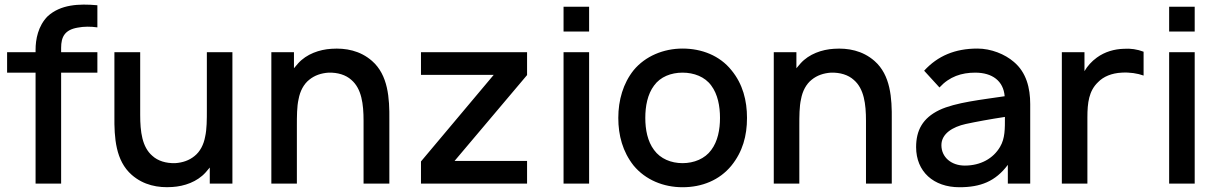

<svg xmlns="http://www.w3.org/2000/svg" viewBox="-20 -786 5218 822"><path d="M312.5 -667.7C338.5 -672.9 368.8 -672.9 396.9 -668.8V-763.5C316.7 -770.8 239.6 -766.7 184.4 -716.7C142.7 -675 132.3 -616.7 132.3 -572.9V-562.5H10.4V-475H132.3V0H241.7V-475H396.9V-562.5H241.7V-581.2C241.7 -628.1 257.3 -658.3 312.5 -667.7Z M865.6 -562.5V-316.7V-315.6C865.6 -275 865.6 -232.3 858.3 -201C852.1 -166.7 836.5 -136.5 812.5 -117.7C789.6 -99 761.5 -89.6 730.2 -87.5C690.6 -86.5 656.2 -96.9 632.3 -118.8C588.5 -156.2 580.2 -221.9 580.2 -293.8V-562.5H469.8V-289.6C468.8 -195.8 475 -97.9 543.8 -37.5C594.8 7.3 657.3 18.8 717.7 14.6C768.8 11.5 824 -7.3 860.4 -47.9L878.1 -68.8V0H975V-562.5Z M1572.9 -525C1521.9 -569.8 1459.4 -581.2 1399 -577.1C1347.9 -574 1292.7 -555.2 1256.2 -514.6L1238.5 -493.8V-562.5H1141.7V0H1251V-245.8V-246.9C1251 -287.5 1251 -330.2 1258.3 -361.5C1264.6 -395.8 1280.2 -426 1304.2 -444.8C1327.1 -463.5 1355.2 -472.9 1386.5 -475C1426 -476 1460.4 -465.6 1484.4 -443.8C1528.1 -406.3 1536.5 -340.6 1536.5 -268.8V0H1646.9V-272.9C1647.9 -366.7 1641.7 -464.6 1572.9 -525Z M2236.5 -96.9H1926L2236.5 -464.6V-562.5H1782.3V-465.6H2093.8L1782.3 -94.8V0H2236.5Z M2392.7 -757.3V-651H2502.1V-757.3ZM2392.7 -562.5V0H2502.1V-562.5Z M2902.1 15.6C2985.4 15.6 3060.4 -14.6 3111.5 -77.1C3159.4 -136.5 3178.1 -204.2 3178.1 -281.2C3178.1 -355.2 3160.4 -426 3111.5 -485.4C3061.5 -547.9 2984.4 -578.1 2902.1 -578.1C2820.8 -578.1 2742.7 -545.8 2692.7 -485.4C2647.9 -429.2 2627.1 -357.3 2627.1 -281.2C2627.1 -206.3 2645.8 -136.5 2692.7 -77.1C2743.8 -15.6 2820.8 15.6 2902.1 15.6ZM3062.5 -281.2C3062.5 -231.3 3053.1 -181.2 3025 -143.8C2997.9 -106.3 2951 -87.5 2902.1 -87.5C2853.1 -87.5 2807.3 -106.3 2780.2 -143.8C2752.1 -181.2 2742.7 -231.3 2742.7 -281.2C2742.7 -331.2 2752.1 -382.3 2780.2 -419.8C2807.3 -457.3 2853.1 -475 2902.1 -475C2951 -475 2997.9 -457.3 3025 -419.8C3053.1 -382.3 3062.5 -331.2 3062.5 -281.2Z M3724 -525C3672.9 -569.8 3610.4 -581.2 3550 -577.1C3499 -574 3443.8 -555.2 3407.3 -514.6L3389.6 -493.8V-562.5H3292.7V0H3402.1V-245.8V-246.9C3402.1 -287.5 3402.1 -330.2 3409.4 -361.5C3415.6 -395.8 3431.3 -426 3455.2 -444.8C3478.1 -463.5 3506.3 -472.9 3537.5 -475C3577.1 -476 3611.5 -465.6 3635.4 -443.8C3679.2 -406.3 3687.5 -340.6 3687.5 -268.8V0H3797.9V-272.9C3799 -366.7 3792.7 -464.6 3724 -525Z M4390.6 0V-340.6C4390.6 -409.4 4374 -476 4320.8 -520.8C4282.3 -554.2 4222.9 -578.1 4164.6 -578.1C4068.8 -578.1 3994.8 -546.9 3936.5 -483.3L4002.1 -411.5C4044.8 -458.3 4096.9 -475 4155.2 -475C4228.1 -475 4276 -439.6 4281.2 -374C4185.4 -359.4 4070.8 -347.9 4001 -314.6C3930.2 -280.2 3902.1 -228.1 3902.1 -156.2C3902.1 -51 3977.1 15.6 4087.5 15.6C4178.1 15.6 4241.7 -9.4 4294.8 -80.2V0ZM4261.5 -157.3C4232.3 -107.3 4178.1 -77.1 4110.4 -77.1C4053.1 -77.1 4010.4 -112.5 4010.4 -164.6C4010.4 -213.5 4058.3 -242.7 4114.6 -255.2C4158.3 -264.6 4219.8 -276 4282.3 -285.4C4282.3 -235.4 4283.3 -193.8 4261.5 -157.3Z M4791.7 -577.1C4751 -576 4710.4 -564.6 4676 -539.6C4653.1 -522.9 4635.4 -503.1 4622.9 -481.3V-562.5H4526V0H4635.4V-283.3C4635.4 -345.8 4641.7 -396.9 4681.2 -434.4C4704.2 -458.3 4739.6 -472.9 4782.3 -475C4816.7 -477.1 4850 -471.9 4876 -462.5V-564.6C4849 -575 4819.8 -579.2 4791.7 -577.1Z M4985.4 -757.3V-651H5094.8V-757.3ZM4985.4 -562.5V0H5094.8V-562.5Z"/></svg>

Font: Manrope Semibold
Style: Regular
Weight: 600
Width: 4
Designer: Michael Sharanda
Foundry: Michael Sharanda
Version: Version 2.000;PS 002.000;hotconv 1.0.88;makeotf.lib2.5.64775